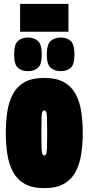

<svg xmlns="http://www.w3.org/2000/svg" viewBox="-20 -963 458 993"><path d="M10 -276Q10 -335 18 -386.5Q26 -438 47 -477Q68 -516 107 -538Q146 -560 209 -560Q272 -560 311 -538Q350 -516 371 -477Q392 -438 400 -386.5Q408 -335 408 -276Q408 -217 400 -165.5Q392 -114 371 -74.5Q350 -35 311 -12.5Q272 10 209 10Q146 10 107 -12.5Q68 -35 47 -74.5Q26 -114 18 -165.5Q10 -217 10 -276ZM194 -276Q194 -222 195 -197Q196 -172 199.5 -165.5Q203 -159 209 -159Q215 -159 218.5 -165.5Q222 -172 223 -197Q224 -222 224 -276Q224 -331 223 -355Q222 -379 218.5 -385.5Q215 -392 209 -392Q203 -392 199.5 -385.5Q196 -379 195 -355Q194 -331 194 -276ZM294 -595Q263 -595 242.5 -612Q222 -629 222 -681Q222 -734 242.5 -751.5Q263 -769 294 -769Q326 -769 345.5 -751.5Q365 -734 365 -681Q365 -629 345.5 -612Q326 -595 294 -595ZM124 -595Q93 -595 73 -612Q53 -629 53 -681Q53 -734 73 -751.5Q93 -769 124 -769Q156 -769 176 -751.5Q196 -734 196 -681Q196 -629 176 -612Q156 -595 124 -595ZM84 -799V-943H334V-799Z"/></svg>

Font: Georama ExtraCondensed Black
Style: Regular
Weight: 900
Width: 2
Designer: Jean-Baptiste Levee
Foundry: Production Type
Version: Version 1.000